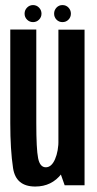

<svg xmlns="http://www.w3.org/2000/svg" viewBox="-20 -712 372 738"><path d="M228.5 0H305V-598H204.5V-68ZM119.5 -598.5H19.5V-239Q19.5 -136.5 30.2 -65.8Q41 5 115.5 5Q179 5 216.8 -44.5Q254.5 -94 254.5 -162L205 -177Q205 -131 191.5 -100Q178 -69 156 -69Q133.5 -69 126.5 -104Q119.5 -139 119.5 -239.5ZM107 -627Q120.5 -627 130 -636.5Q139.5 -646 139.5 -659.5Q139.5 -673 130 -682.8Q120.5 -692.5 107 -692.5Q93.5 -692.5 84 -682.8Q74.5 -673 74.5 -659.5Q74.5 -646 84 -636.5Q93.5 -627 107 -627ZM220 -627Q234 -627 243.2 -636.5Q252.5 -646 252.5 -659.5Q252.5 -673 243.2 -682.8Q234 -692.5 220 -692.5Q206.5 -692.5 197.2 -682.8Q188 -673 188 -659.5Q188 -646 197.2 -636.5Q206.5 -627 220 -627Z"/></svg>

Font: Anybody ExtraCondensed Medium
Style: Regular
Weight: 500
Width: 2
Version: Version 1.113;gftools[0.9.25]